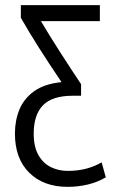

<svg xmlns="http://www.w3.org/2000/svg" viewBox="-20 -713 452 746"><path d="M243 13Q149 13 93.5 -42Q38 -97 38 -194Q38 -245 55.5 -287.5Q73 -330 112.5 -358.5Q152 -387 219 -394Q169 -468 130 -529.5Q91 -591 61 -644V-693H368V-631H139Q172 -575 213.5 -510.5Q255 -446 295 -386V-341H263Q183 -341 147 -304Q111 -267 111 -194Q111 -142 129.5 -110Q148 -78 178 -63.5Q208 -49 243 -49Q279 -49 310.5 -56.5Q342 -64 375 -82L391 -24Q359 -5 321 4Q283 13 243 13Z"/></svg>

Font: Ubuntu Sans Condensed
Style: Regular
Weight: 400
Width: 3
Designer: Dalton Maag Ltd
Foundry: Dalton Maag Ltd
Version: Version 1.006; ttfautohint (v1.8.4.7-5d5b)